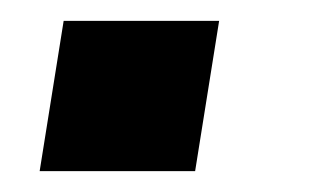

<svg xmlns="http://www.w3.org/2000/svg" viewBox="-20 -164 304 184"><path d="M18 0 41 -144H190L167 0Z"/></svg>

Font: Nunito Sans 10pt
Style: Bold Italic
Weight: 700
Italic angle: -9°
Designer: Vernon Adams
Foundry: Vernon Adams
Version: Version 3.101;gftools[0.9.27]